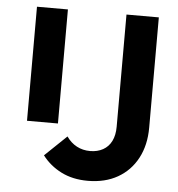

<svg xmlns="http://www.w3.org/2000/svg" viewBox="-52 -752 752 810"><g transform="rotate(5 324.5 -346.5)"><path d="M349 10Q285 10 236.5 -14.5Q188 -39 156 -81L248 -169Q266 -143 291.5 -129.5Q317 -116 348 -116Q379 -116 402.5 -129Q426 -142 438.5 -167Q451 -192 451 -228V-703H588V-236Q588 -162 558.5 -106.5Q529 -51 475.5 -20.5Q422 10 349 10ZM72 -220V-703H203V-220Z"/></g></svg>

Font: Outfit Thin SemiBold
Style: Regular
Weight: 600
Version: Version 1.100;gftools[0.9.27]